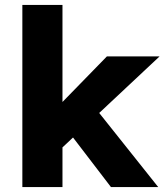

<svg xmlns="http://www.w3.org/2000/svg" viewBox="-20 -760 669 780"><path d="M165.8 -276 414.4 -531H628.4L227.8 -155.6ZM70.8 -740H233.8V0H70.8ZM244.8 -243 359.2 -331 622.8 0H430.8Z"/></svg>

Font: Easer Grotesk Variable
Style: Regular
Weight: 400
Designer: Boardeaser, Bonnie Shaver-Troup, Thomas Jockin
Foundry: Lexend
Version: Version 1.001;Glyphs 3.1.2 (3151)